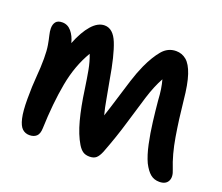

<svg xmlns="http://www.w3.org/2000/svg" viewBox="-119 -887 1242 1074"><g transform="rotate(20 502.0 -349.5)"><path d="M147 12Q122 12 104.5 -4Q87 -20 77.5 -61Q68 -102 68 -175Q68 -252 73 -309Q78 -366 78 -418Q78 -466 72.5 -497.5Q67 -529 61.5 -551Q56 -573 56 -591Q56 -615 67.5 -629.5Q79 -644 106 -644Q138 -644 160 -618Q182 -592 192 -552Q221 -626 257.5 -667.5Q294 -709 334 -709Q385 -709 413 -639.5Q441 -570 464 -432Q476 -371 484 -323.5Q492 -276 503 -235Q521 -289 539 -349Q557 -409 575 -465.5Q593 -522 613 -566Q643 -631 676.5 -671Q710 -711 759 -711Q794 -711 820.5 -689Q847 -667 865 -613.5Q883 -560 892 -466Q903 -357 919.5 -258Q936 -159 967 -82Q984 -42 970.5 -16.5Q957 9 919 9Q888 9 866 -9Q844 -27 824 -66Q805 -107 792 -168Q779 -229 771 -295Q763 -361 758 -416Q756 -453 751.5 -482Q747 -511 740 -536Q710 -482 686.5 -406.5Q663 -331 636 -239Q609 -147 569 -43Q557 -14 543 -2Q529 10 504 10Q480 10 464.5 -0.5Q449 -11 435 -34Q405 -84 385 -159Q365 -234 351 -335Q342 -397 333.5 -443.5Q325 -490 309 -531Q254 -439 232 -319.5Q210 -200 205 -50Q204 -16 188.5 -2Q173 12 147 12Z"/></g></svg>

Font: Shantell Sans Normal
Style: Regular
Weight: 600
Designer: Stephen Nixon, Anya Danilova, Shantell Martin
Foundry: Arrow Type
Version: Version 1.009;[a7da0bfa3]